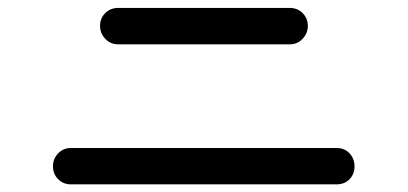

<svg xmlns="http://www.w3.org/2000/svg" viewBox="-20 -617 1040 490"><path d="M161.1 -146.5Q141.6 -146.5 128.4 -159.7Q115.2 -172.9 115.2 -192.4Q115.2 -211.9 128.4 -225.6Q141.6 -239.3 161.1 -239.3H838.9Q859.4 -239.3 872.1 -225.6Q884.8 -211.9 884.8 -192.4Q884.8 -172.9 872.1 -159.7Q859.4 -146.5 838.9 -146.5ZM281.2 -503.9Q261.7 -503.9 248.5 -518.1Q235.4 -532.2 235.4 -550.8Q235.4 -570.3 248.5 -583.5Q261.7 -596.7 281.2 -596.7H719.7Q739.3 -596.7 752.4 -583.5Q765.6 -570.3 765.6 -550.8Q765.6 -532.2 752.4 -518.1Q739.3 -503.9 719.7 -503.9Z"/></svg>

Font: KTXP_ComRound
Style: Medium
Weight: 500
Version: Version 1.01;May 16, 2022;FontCreator 13.0.0.2683 64-bit